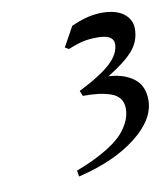

<svg xmlns="http://www.w3.org/2000/svg" viewBox="-62 -935 516 593"><g transform="rotate(-10 195.5 -639.0)"><path d="M136.2 -415Q163.1 -425.3 184.6 -435.1Q206.1 -444.8 232.2 -460.4Q258.3 -476.1 275.9 -492.4Q293.5 -508.8 305.7 -531.2Q317.9 -553.7 317.9 -578.1Q317.9 -597.2 307.9 -609.9Q297.9 -622.6 278.8 -628.7Q259.8 -634.8 240.2 -637Q220.7 -639.2 193.8 -639.2L187 -655.8Q258.8 -691.9 289.3 -720.9Q319.8 -750 319.8 -779.8Q319.8 -809.1 270 -809.1Q243.2 -809.1 224.4 -804.9Q205.6 -800.8 176.8 -789.1L165 -795.9L199.2 -857.9Q251 -881.8 295.9 -881.8Q340.3 -881.8 364.3 -863.3Q388.2 -844.7 388.2 -815.9Q388.2 -776.4 362.1 -746.8Q335.9 -717.3 282.2 -685.1Q330.1 -682.6 360.6 -659.9Q391.1 -637.2 391.1 -591.8Q391.1 -531.2 322 -477.1Q252.9 -422.9 139.2 -396Z"/></g></svg>

Font: Dehuti Alt
Style: Bold-Italic
Weight: 700
Version: Version 1.2